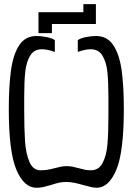

<svg xmlns="http://www.w3.org/2000/svg" viewBox="-20 -899 640 928"><path d="M166 -840H383V-879H443.5V-783H231V-739H166ZM22.5 -372Q22.5 -484 33.2 -560.2Q44 -636.5 73.2 -680.8Q102.5 -725 156 -725Q179.5 -725 206.2 -719.5Q233 -714 245 -705V-648Q209.5 -661 182.5 -661Q145 -661 126.2 -630.8Q107.5 -600.5 102.2 -553Q97 -505.5 97 -432V-369.5Q97 -274.5 101 -216Q105 -157.5 122.2 -116.8Q139.5 -76 176.5 -76Q195.5 -76 210.2 -78.5Q225 -81 245.5 -86.5Q262.5 -91 275.2 -93.5Q288 -96 302.5 -96Q317.5 -96 329.8 -93.5Q342 -91 360.5 -86Q378.5 -81 391.2 -78.5Q404 -76 419.5 -76Q457.5 -76 476 -111.5Q494.5 -147 499.2 -200.2Q504 -253.5 504 -338V-369.5V-432Q504 -505.5 498.8 -553Q493.5 -600.5 474.8 -630.8Q456 -661 418.5 -661Q392 -661 356 -648V-705Q368 -714 394.2 -719.5Q420.5 -725 444 -725Q498 -725 527.5 -680.8Q557 -636.5 567.8 -560.2Q578.5 -484 578.5 -372Q578.5 -164 542 -77.8Q505.5 8.5 447 8.5Q436 8.5 422.2 5.5Q408.5 2.5 387 -3.5Q358.5 -11.5 338.5 -15.5Q318.5 -19.5 299 -19.5Q281 -19.5 265.5 -16Q250 -12.5 228 -5.5Q205 1.5 189.8 5Q174.5 8.5 156 8.5Q96.5 8.5 59.5 -77.8Q22.5 -164 22.5 -372Z"/></svg>

Font: JuliaMono Light
Style: Regular
Weight: 300
Monospace: yes
Designer: cormullion
Foundry: corm
Version: Version 0.054; ttfautohint (v1.8.4)